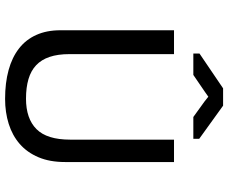

<svg xmlns="http://www.w3.org/2000/svg" viewBox="-92 -806 905 762"><g transform="rotate(90 361.0 -424.5)"><path d="M99.6 0ZM533.7 -662.1H622.6V-230Q622.6 -168.9 603.5 -124Q584.5 -79.1 550.8 -49.8Q517.1 -20.5 471.2 -6.1Q425.3 8.3 372.1 8.3Q308.1 8.3 257.6 -5.6Q207 -19.5 171.9 -46.9Q136.7 -74.2 118.2 -115.5Q99.6 -156.7 99.6 -210.9V-662.1H194.3V-247.1Q194.3 -201.2 205.3 -168.5Q216.3 -135.7 238.3 -115Q260.3 -94.2 293.5 -84.5Q326.7 -74.7 371.1 -74.7Q450.2 -74.7 491.9 -116.2Q533.7 -157.7 533.7 -250ZM330.1 -856.9H398.9L530.3 -762.2V-738.8H443.8L382.3 -783.2L363.3 -798.3L343.3 -784.2L276.9 -738.8H191.9V-763.2Z"/></g></svg>

Font: PT Astra Sans
Style: Regular
Weight: 400
Designer: A.Korolkova, I. Chaeva
Foundry: ParaType Ltd
Version: Version 1.001; ttfautohint (v1.6)